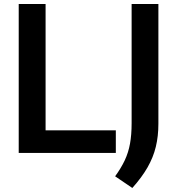

<svg xmlns="http://www.w3.org/2000/svg" viewBox="-20 -760 880 954"><path d="M73 0V-740H206.5V-112.5H555.5V0ZM637.5 174 552 116Q581.5 75.5 599.8 36.8Q618 -2 626 -46.2Q634 -90.5 634 -148V-740H767V-145Q767 -83 754.2 -30.5Q741.5 22 713 71.8Q684.5 121.5 637.5 174Z"/></svg>

Font: Encode Sans SC SemiBold
Style: Regular
Weight: 600
Version: Version 3.002